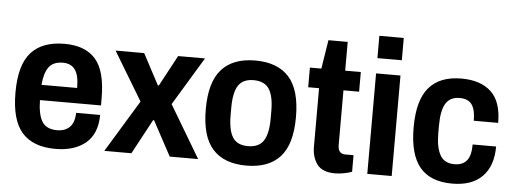

<svg xmlns="http://www.w3.org/2000/svg" viewBox="-49 -857 2695 1003"><g transform="rotate(5 1298.5 -356.0)"><path d="M268 12Q151 12 93 -53.5Q35 -119 35 -263Q35 -408 93.5 -473.5Q152 -539 269 -539Q377 -539 431.5 -477.5Q486 -416 486 -272V-235H166Q167 -160 189.5 -123Q212 -86 269 -86Q310 -86 334.5 -110Q359 -134 360 -185H486Q485 -85 426 -36.5Q367 12 268 12ZM167 -315H354Q354 -382 332.5 -411Q311 -440 269 -440Q218 -440 195 -408.5Q172 -377 167 -315Z M524 0 690 -273 537 -527H687L773 -365H778L865 -527H1006L853 -274L1016 0H867L769 -182H764L666 0Z M1269 12Q1153 12 1093 -54Q1033 -120 1033 -263Q1033 -406 1093 -472.5Q1153 -539 1269 -539Q1386 -539 1446 -472.5Q1506 -406 1506 -263Q1506 -120 1446 -54Q1386 12 1269 12ZM1269 -90Q1326 -90 1350.5 -127Q1375 -164 1375 -244V-282Q1375 -362 1350.5 -399Q1326 -436 1269 -436Q1213 -436 1189 -399Q1165 -362 1165 -282V-244Q1165 -164 1189 -127Q1213 -90 1269 -90Z M1735 12Q1668 12 1640.5 -25Q1613 -62 1613 -116V-424H1556V-527H1616L1640 -678H1741V-527H1823V-424H1741V-137Q1741 -91 1780 -91H1823V-4Q1805 3 1780 7.5Q1755 12 1735 12Z M1903 -607V-724H2031V-607ZM1903 0V-527H2031V0Z M2349 12Q2234 12 2178.5 -55Q2123 -122 2123 -263Q2123 -406 2180 -472.5Q2237 -539 2350 -539Q2451 -539 2506 -487.5Q2561 -436 2561 -325H2433Q2433 -383 2413.5 -410Q2394 -437 2349 -437Q2300 -437 2277 -400.5Q2254 -364 2254 -282V-243Q2254 -171 2276 -130.5Q2298 -90 2352 -90Q2395 -90 2416.5 -116.5Q2438 -143 2438 -201H2561Q2561 -99 2506.5 -43.5Q2452 12 2349 12Z"/></g></svg>

Font: Archivo SemiCondensed
Style: Bold
Weight: 680
Width: 4
Designer: Hector Gatti
Foundry: Omnibus-Type
Version: Version 2.001; ttfautohint (v1.8.3)